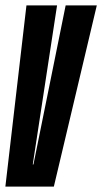

<svg xmlns="http://www.w3.org/2000/svg" viewBox="-24 -695 380 715"><path d="M-4 0 74.5 -675H188.5L98 -82.5H100.5L220.5 -675H336.5L176.5 0Z"/></svg>

Font: Anybody UltraCondensed SemiBold
Style: Italic
Weight: 600
Width: 1
Italic angle: -10°
Designer: Tyler Finck
Foundry: Etcetera Type Company
Version: Version 1.010; ttfautohint (v1.8.3) -l 8 -r 50 -G 200 -x 14 